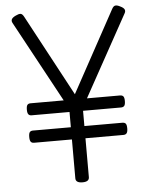

<svg xmlns="http://www.w3.org/2000/svg" viewBox="-60 -940 788 1003"><g transform="rotate(-5 334.0 -438.5)"><path d="M332 14Q296 14 296 -10V-214H97Q86 -214 80.5 -221Q75 -228 75 -246Q75 -265 80.5 -271.5Q86 -278 97 -278H296V-358H97Q86 -358 80.5 -365Q75 -372 75 -389Q75 -408 80.5 -414.5Q86 -421 97 -421H271L40 -847Q34 -858 38.5 -867Q43 -876 60 -884Q76 -892 85.5 -891Q95 -890 103 -875L332 -448L565 -875Q573 -890 583 -891Q593 -892 608 -884Q625 -876 629.5 -867Q634 -858 628 -847L393 -421H566Q578 -421 583.5 -414.5Q589 -408 589 -390Q589 -372 583.5 -365Q578 -358 566 -358H367V-278H566Q578 -278 583.5 -271.5Q589 -265 589 -246Q589 -229 583.5 -221.5Q578 -214 566 -214H367V-10Q367 14 332 14Z"/></g></svg>

Font: Playwrite GB S Light
Style: Regular
Weight: 300
Designer: Veronika Burian, José Scaglione
Foundry: TypeTogether
Version: Version 1.002